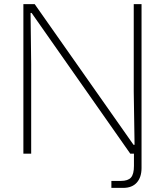

<svg xmlns="http://www.w3.org/2000/svg" viewBox="-20 -749 804 936"><path d="M94 -729H149L631 -43H636L632 -303V-729H670V0H615L134 -686H129L132 -436V0H94ZM523 133H569Q604 133 618.5 116.5Q633 100 633 60V0H670V70Q670 115 647 141Q624 167 580 167H523Z"/></svg>

Font: Mona Sans VF XLt
Style: Regular
Weight: 200
Designer: Deni Anggara
Foundry: GitHub
Version: Version 2.000;Glyphs 3.2.3 (3260)